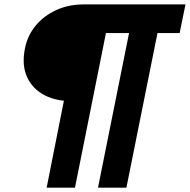

<svg xmlns="http://www.w3.org/2000/svg" viewBox="-20 -740 874 884"><path d="M194.8 124 290 -356 317.9 -274.9Q242.7 -272.5 186.8 -300.8Q130.9 -329.1 105 -384.5Q79.1 -439.9 95.2 -519Q106.9 -576.7 144 -621.8Q181.2 -667 238.3 -693.4Q295.4 -719.7 366.2 -719.7H834L807.1 -587.9H705.1L562 124H431.2L574.2 -587.9H467.8L325.2 124Z"/></svg>

Font: Reddit Sans Black
Style: Italic
Weight: 900
Italic angle: -11.25°
Designer: Stephen Hutchings
Version: Version 1.013